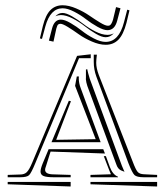

<svg xmlns="http://www.w3.org/2000/svg" viewBox="-20 -738 617 719"><path d="M568.4 -56.6V-39.6L318.8 -47.9V-56.6ZM244.6 -56.6V-39.6L8.8 -47.9V-56.6ZM237.8 -360.8 245.6 -358.9 190.4 -214.4 338.4 -216.8 261.2 -416.5 267.6 -451.7H275.4V-450.2Q274.9 -449.2 274.9 -445.8Q274.9 -426.3 282.7 -406.7L356.9 -205.6H172.9ZM368.7 -153.3H376.5L391.1 -113.3Q401.9 -84 421.9 -76.2V-74.2H318.8V-83L395.5 -85.4L389.6 -99.1ZM373 -163.1 169.4 -170.4 151.9 -114.7Q148.9 -107.4 148.9 -102.1Q148.9 -85 181.6 -85L244.6 -83V-74.2H181.6Q154.3 -74.2 143.1 -78.9Q131.8 -83.5 131.8 -95.7Q131.8 -106 140.1 -126.5L162.1 -179.2H366.7ZM319.8 -534.7V-520H275.9L112.3 -127Q97.2 -90.3 89.1 -82.3Q81.1 -74.2 55.2 -74.2H8.8V-83L55.2 -84.5Q71.3 -84.5 80.3 -93.3Q89.4 -102.1 100.6 -128.9L268.6 -528.8ZM331.1 -533.2H342.8Q340.3 -513.7 340.3 -502.9Q340.3 -482.9 350.1 -457L477.1 -132.3Q488.3 -102.5 495.6 -94.2Q502.9 -85.9 519.5 -85.4L568.4 -83V-74.2H518.6Q492.2 -74.2 483.6 -82.5Q475.1 -90.8 460.9 -127L340.8 -451.2Q331.1 -478 331.1 -505.9V-514.6ZM301.8 -477.5 306.6 -479Q308.6 -467.8 316.4 -442.4L436.5 -117.2Q438.5 -111.8 441.9 -104.5Q445.3 -97.2 446.3 -94.7Q444.8 -95.2 440.7 -96.9Q436.5 -98.6 435.1 -99.1Q433.6 -99.6 430.7 -101.3Q427.7 -103 426.3 -104.5Q424.8 -106 422.6 -108.6Q420.4 -111.3 418.7 -114.7Q417 -118.2 415.5 -122.6L394.5 -179.2L307.1 -416Q302.7 -428.7 301.3 -442.9L301.8 -443.4ZM406.2 -613.3Q393.1 -598.6 375.5 -598.6Q360.8 -598.6 338.9 -611.6Q316.9 -624.5 297.1 -640.1Q277.3 -655.8 252.4 -668.7Q227.5 -681.6 208 -681.6Q197.3 -681.6 187.5 -677.2Q199.2 -689.5 214.4 -689.5Q228 -689.5 250 -676.8Q272 -664.1 292 -648.4Q312 -632.8 337.2 -620.1Q362.3 -607.4 382.3 -607.4Q395.5 -607.4 406.2 -613.3ZM431.2 -707 418.9 -660.6Q409.7 -625 382.3 -625Q367.7 -625 345 -637.7Q322.3 -650.4 302.2 -666Q282.2 -681.6 257.6 -694.3Q232.9 -707 214.4 -707Q168.5 -707 149.9 -639.2L137.2 -592.3L129.4 -594.2L140.6 -641.1Q150.9 -682.1 168.9 -700.2Q187 -718.3 214.4 -718.3Q237.8 -718.3 265.6 -706.3Q293.5 -694.3 314.2 -679.9Q335 -665.5 354.7 -653.6Q374.5 -641.6 383.8 -641.6Q387.7 -641.6 390.6 -642.8Q393.6 -644 397 -649.4Q400.4 -654.8 403.3 -664.6L414.6 -711.4ZM464.8 -699.2 453.6 -652.3Q441.9 -607.9 423.1 -589.1Q404.3 -570.3 376 -570.3Q352.1 -570.3 324 -582.5Q295.9 -594.7 275.1 -609.6Q254.4 -624.5 234.6 -636.7Q214.8 -648.9 206.5 -648.9Q200.7 -648.9 197.5 -646Q194.3 -643.1 190.9 -630.9L180.2 -582L163.1 -585.9L175.3 -632.8Q184.1 -664.6 208 -664.6Q222.2 -664.6 244.4 -651.6Q266.6 -638.7 286.6 -622.8Q306.6 -606.9 331.5 -594Q356.4 -581.1 375.5 -581.1Q425.3 -581.1 444.3 -654.8L456.5 -701.7Z"/></svg>

Font: FoglihtenNo03
Style: Regular
Weight: 500
Version: Version 0.59